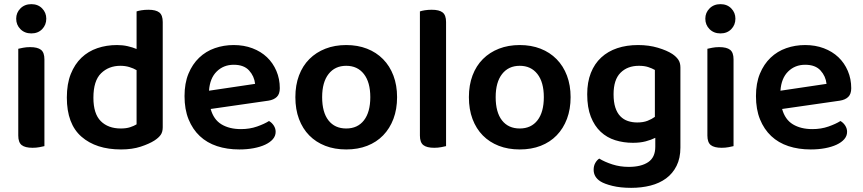

<svg xmlns="http://www.w3.org/2000/svg" viewBox="-20 -705 4156 925"><path d="M68 -470Q76 -472 91.5 -475Q107 -478 125 -478Q161 -478 177.5 -465Q194 -452 194 -419V-1Q186 1 170.5 4Q155 7 137 7Q101 7 84.5 -6Q68 -19 68 -52ZM58 -615Q58 -644 78.5 -664.5Q99 -685 131 -685Q163 -685 183 -664.5Q203 -644 203 -615Q203 -585 183 -564.5Q163 -544 131 -544Q99 -544 78.5 -564.5Q58 -585 58 -615Z M764 -92Q764 -69 754 -55Q744 -41 724 -28Q699 -12 658 1.5Q617 15 563 15Q443 15 372.5 -46.5Q302 -108 302 -235Q302 -301 321 -348.5Q340 -396 372.5 -427Q405 -458 449 -473Q493 -488 544 -488Q571 -488 595 -482.5Q619 -477 638 -469V-650Q646 -653 661.5 -655.5Q677 -658 695 -658Q731 -658 747.5 -645Q764 -632 764 -599ZM638 -367Q623 -376 603 -382Q583 -388 560 -388Q504 -388 467 -352Q430 -316 430 -234Q430 -157 465.5 -121.5Q501 -86 562 -86Q588 -86 606.5 -92Q625 -98 638 -106Z M995 -180Q1009 -129 1047 -106Q1085 -83 1141 -83Q1183 -83 1218.5 -95.5Q1254 -108 1276 -122Q1290 -114 1299 -100Q1308 -86 1308 -70Q1308 -50 1294.5 -34.5Q1281 -19 1257.5 -8Q1234 3 1202 9Q1170 15 1133 15Q1074 15 1025.5 -1Q977 -17 942.5 -49.5Q908 -82 888.5 -130Q869 -178 869 -242Q869 -304 888 -350Q907 -396 939.5 -427Q972 -458 1015 -473Q1058 -488 1106 -488Q1155 -488 1196 -472.5Q1237 -457 1266 -429.5Q1295 -402 1311.5 -363.5Q1328 -325 1328 -280Q1328 -252 1313.5 -238Q1299 -224 1273 -220ZM1106 -393Q1057 -393 1024 -360.5Q991 -328 987 -268L1209 -301Q1205 -338 1180 -365.5Q1155 -393 1106 -393Z M1893 -237Q1893 -179 1875.5 -132.5Q1858 -86 1826 -53Q1794 -20 1749 -2.5Q1704 15 1648 15Q1592 15 1547 -2.5Q1502 -20 1470 -52.5Q1438 -85 1420.5 -131.5Q1403 -178 1403 -237Q1403 -295 1420.5 -341.5Q1438 -388 1470.5 -420.5Q1503 -453 1548 -470.5Q1593 -488 1648 -488Q1703 -488 1748 -470.5Q1793 -453 1825.5 -420Q1858 -387 1875.5 -340.5Q1893 -294 1893 -237ZM1648 -388Q1594 -388 1563 -348.5Q1532 -309 1532 -237Q1532 -164 1562.5 -125Q1593 -86 1648 -86Q1703 -86 1733.5 -125.5Q1764 -165 1764 -237Q1764 -309 1733 -348.5Q1702 -388 1648 -388Z M2129 -1Q2121 1 2105.5 4Q2090 7 2072 7Q2036 7 2019.5 -6Q2003 -19 2003 -52V-650Q2011 -653 2026.5 -655.5Q2042 -658 2060 -658Q2096 -658 2112.5 -645Q2129 -632 2129 -599V-1Z M2729 -237Q2729 -179 2711.5 -132.5Q2694 -86 2662 -53Q2630 -20 2585 -2.5Q2540 15 2484 15Q2428 15 2383 -2.5Q2338 -20 2306 -52.5Q2274 -85 2256.5 -131.5Q2239 -178 2239 -237Q2239 -295 2256.5 -341.5Q2274 -388 2306.5 -420.5Q2339 -453 2384 -470.5Q2429 -488 2484 -488Q2539 -488 2584 -470.5Q2629 -453 2661.5 -420Q2694 -387 2711.5 -340.5Q2729 -294 2729 -237ZM2484 -388Q2430 -388 2399 -348.5Q2368 -309 2368 -237Q2368 -164 2398.5 -125Q2429 -86 2484 -86Q2539 -86 2569.5 -125.5Q2600 -165 2600 -237Q2600 -309 2569 -348.5Q2538 -388 2484 -388Z M3137 -41Q3117 -31 3090.5 -24Q3064 -17 3029 -17Q2984 -17 2944 -29.5Q2904 -42 2874 -70Q2844 -98 2826.5 -142.5Q2809 -187 2809 -251Q2809 -309 2826.5 -353.5Q2844 -398 2876.5 -428Q2909 -458 2954 -473Q2999 -488 3054 -488Q3106 -488 3149.5 -475Q3193 -462 3219 -445Q3237 -433 3247.5 -418Q3258 -403 3258 -380V6Q3258 57 3239.5 94Q3221 131 3189 154.5Q3157 178 3114 189Q3071 200 3021 200Q2969 200 2930.5 190.5Q2892 181 2873 169Q2840 148 2840 113Q2840 94 2848 80Q2856 66 2867 59Q2893 75 2930 87Q2967 99 3009 99Q3069 99 3103 76Q3137 53 3137 2ZM3050 -115Q3079 -115 3099.5 -123Q3120 -131 3135 -142V-368Q3121 -376 3102.5 -382Q3084 -388 3058 -388Q3003 -388 2969.5 -354.5Q2936 -321 2936 -251Q2936 -213 2944.5 -187Q2953 -161 2968.5 -145Q2984 -129 3005 -122Q3026 -115 3050 -115Z M3388 -470Q3396 -472 3411.5 -475Q3427 -478 3445 -478Q3481 -478 3497.5 -465Q3514 -452 3514 -419V-1Q3506 1 3490.5 4Q3475 7 3457 7Q3421 7 3404.5 -6Q3388 -19 3388 -52ZM3378 -615Q3378 -644 3398.5 -664.5Q3419 -685 3451 -685Q3483 -685 3503 -664.5Q3523 -644 3523 -615Q3523 -585 3503 -564.5Q3483 -544 3451 -544Q3419 -544 3398.5 -564.5Q3378 -585 3378 -615Z M3748 -180Q3762 -129 3800 -106Q3838 -83 3894 -83Q3936 -83 3971.5 -95.5Q4007 -108 4029 -122Q4043 -114 4052 -100Q4061 -86 4061 -70Q4061 -50 4047.5 -34.5Q4034 -19 4010.5 -8Q3987 3 3955 9Q3923 15 3886 15Q3827 15 3778.5 -1Q3730 -17 3695.5 -49.5Q3661 -82 3641.5 -130Q3622 -178 3622 -242Q3622 -304 3641 -350Q3660 -396 3692.5 -427Q3725 -458 3768 -473Q3811 -488 3859 -488Q3908 -488 3949 -472.5Q3990 -457 4019 -429.5Q4048 -402 4064.5 -363.5Q4081 -325 4081 -280Q4081 -252 4066.5 -238Q4052 -224 4026 -220ZM3859 -393Q3810 -393 3777 -360.5Q3744 -328 3740 -268L3962 -301Q3958 -338 3933 -365.5Q3908 -393 3859 -393Z"/></svg>

Font: Baloo Bhai 2 SemiBold
Style: Regular
Weight: 600
Designer: Supriya Tembe, Noopur Datye and Ek Type
Foundry: Ek Type
Version: Version 1.640;PS 1.000;hotconv 16.6.51;makeotf.lib2.5.65220;